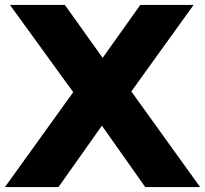

<svg xmlns="http://www.w3.org/2000/svg" viewBox="-45 -760 833 780"><path d="M-25 0 252.5 -385.5 -4.5 -740H218.5L372 -525L525 -740H741.5L488.5 -388.5L768 0H545L369 -249.5L192.5 0Z"/></svg>

Font: Encode Sans SmExp XBd
Style: Regular
Weight: 800
Width: 6
Designer: Multiple Designers
Foundry: Impallari Type
Version: Version 3.002; ttfautohint (v1.8.3) -l 8 -r 50 -G 200 -x 14 